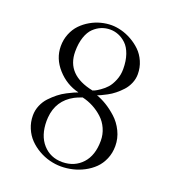

<svg xmlns="http://www.w3.org/2000/svg" viewBox="-141 -910 912 1006"><g transform="rotate(20 315.0 -406.5)"><path d="M312 -37.1Q378.9 -38.1 420.9 -83.7Q462.9 -129.4 462.9 -210.9Q462.9 -246.6 448.7 -278.1Q434.6 -309.6 410.4 -331.8Q386.2 -354 357.2 -369.4Q328.1 -384.8 295.9 -392.1Q265.6 -380.9 253.9 -374.5Q168.9 -328.6 161.1 -231.4Q160.2 -222.2 160.2 -211.9Q160.2 -130.9 202.1 -84Q244.1 -37.1 310.1 -37.1ZM362.8 -428.2Q389.2 -419.4 418 -402.1Q446.8 -384.8 476.3 -358.2Q505.9 -331.5 524.9 -292.7Q543.9 -253.9 543.9 -210.9Q543.9 -171.9 529.8 -138.7Q515.6 -105.5 492.4 -82.8Q469.2 -60.1 439 -44.2Q408.7 -28.3 376.5 -20.8Q344.2 -13.2 312 -13.2Q280.3 -13.2 248.3 -21.5Q216.3 -29.8 186.5 -46.9Q156.7 -64 133.8 -87.6Q110.8 -111.3 96.9 -144.3Q83 -177.2 83 -214.8Q83 -244.1 94.5 -271.2Q106 -298.3 125.2 -318.6Q144.5 -338.9 164.8 -355Q185.1 -371.1 208 -382.8Q231 -394.5 243.4 -400.1Q255.9 -405.8 266.1 -409.2Q195.3 -426.3 145.8 -481.7Q96.2 -537.1 96.2 -606Q96.2 -643.1 109.4 -675.3Q122.6 -707.5 144.3 -730Q166 -752.4 194.1 -768.6Q222.2 -784.7 251.7 -792.2Q281.2 -799.8 310.1 -799.8Q335.9 -799.8 364.7 -792.2Q393.6 -784.7 422.4 -768.6Q451.2 -752.4 474.1 -730.2Q497.1 -708 511.5 -675.3Q525.9 -642.6 525.9 -605Q525.9 -578.6 515.4 -554Q504.9 -529.3 488 -511Q471.2 -492.7 452.6 -477.8Q434.1 -462.9 414.3 -452.4Q394.5 -441.9 382.3 -436.3Q370.1 -430.7 362.8 -428.2ZM176.8 -605Q176.8 -475.1 332 -443.8Q336.4 -445.3 344.2 -448.7Q352.1 -452.1 371.3 -465.3Q390.6 -478.5 405.5 -495.1Q420.4 -511.7 432.6 -541Q444.8 -570.3 444.8 -604Q444.8 -649.9 432.6 -684.8Q420.4 -719.7 400.1 -738.8Q379.9 -757.8 357.4 -766.8Q335 -775.9 311 -775.9Q285.6 -775.9 262.9 -766.8Q240.2 -757.8 220.2 -738.8Q200.2 -719.7 188.5 -685.3Q176.8 -650.9 176.8 -605Z"/></g></svg>

Font: Anticva
Style: Regular
Weight: 400
Version: Version 1.000